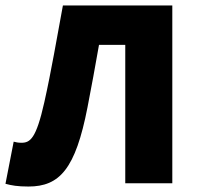

<svg xmlns="http://www.w3.org/2000/svg" viewBox="-34 -670 722 702"><path d="M70 12C184 12 242 -52 286 -278C300 -352 314 -424 328 -506H424V0H596V-650H196C174 -532 154 -412 128 -296C98 -162 76 -148 44 -148C32 -148 24 -150 16 -152L-14 2C8 8 30 12 70 12Z"/></svg>

Font: Source Sans Pro Black
Style: Regular
Weight: 900
Designer: Paul D. Hunt
Foundry: Adobe Systems Incorporated
Version: Version 3.006;hotconv 1.0.111;makeotfexe 2.5.65597